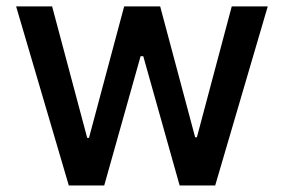

<svg xmlns="http://www.w3.org/2000/svg" viewBox="-20 -565 865 585"><path d="M189.6 0H297.6L408.4 -393.8H416.5L527.3 0H635.7L795.8 -545.5H686.1L579.9 -146.7H574.6L468 -545.5H358.3L251.1 -144.9H245.7L138.8 -545.5H29.1Z"/></svg>

Font: Magic Ui Pro Medium
Style: Regular
Weight: 500
Designer: Stefan Endress, Andreas Faust
Version: Version 1.000;FEAKit 1.0